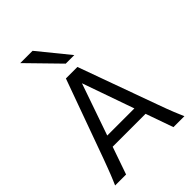

<svg xmlns="http://www.w3.org/2000/svg" viewBox="-279 -1115 1239 1239"><g transform="rotate(-45 340.5 -495.5)"><path d="M334.5 -617.7 211.4 -263.7H459ZM19.5 0Q25.9 -14.6 32.7 -30.8Q39.6 -46.9 47.6 -67.1Q55.7 -87.4 65.4 -113.3Q75.2 -139.2 87.9 -173.3L283.2 -712.9H388.2L583.5 -173.3Q595.7 -139.2 605.5 -113.3Q615.2 -87.4 623.5 -67.1Q631.8 -46.9 638.7 -30.8Q645.5 -14.6 651.9 0H551.8L485.4 -188H185.1L119.6 0ZM257.3 -991.2 428.2 -781.2H350.1L145 -991.2Z"/></g></svg>

Font: Andika FrenchTight
Style: Regular
Weight: 400
Designer: Victor Gaultney, Annie Olsen, Julie Remington, Don Collingsworth, Eric Hays, Becca Hirsbrunner
Foundry: SIL International
Version: Version 5.000 ; Dig1 Dig4Opn Dig7 LnSpcTght